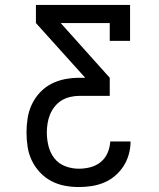

<svg xmlns="http://www.w3.org/2000/svg" viewBox="-20 -755 640 775"><path d="M298 0Q269 0 240.5 -5.5Q212 -11 186.5 -24.5Q161 -38 141 -59.5Q121 -81 108.5 -107Q96 -133 91.5 -162Q87 -191 87 -220Q87 -249 91.5 -278Q96 -307 108.5 -333.5Q121 -360 141 -381.5Q161 -403 187 -416.5Q213 -430 242 -435.5Q271 -441 300 -441H324L125 -662V-735H505V-590H423V-662H225L423 -441V-368H300Q281 -368 262.5 -363.5Q244 -359 228.5 -349.5Q213 -340 201 -325Q189 -310 182 -293Q175 -276 172 -257Q169 -238 169 -220Q169 -192 176 -164.5Q183 -137 200 -115.5Q217 -94 243.5 -84Q270 -74 298 -74Q322 -74 345 -80Q368 -86 386.5 -101Q405 -116 414.5 -138.5Q424 -161 425 -184H507Q507 -158 500 -132.5Q493 -107 479 -85Q465 -63 444.5 -45.5Q424 -28 400 -18Q376 -8 350 -4Q324 0 298 0Z"/></svg>

Font: Iosevka Curly Slab Extended
Style: Regular
Weight: 400
Width: 7
Monospace: yes
Designer: Belleve Invis
Foundry: Belleve Invis
Version: Version 11.1.0; ttfautohint (v1.8.3)